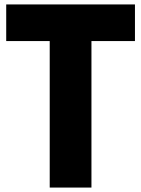

<svg xmlns="http://www.w3.org/2000/svg" viewBox="-20 -845 636 865"><path d="M8 -660V-825H588V-660H392V0H204V-660Z"/></svg>

Font: Hussar
Style: BoldWeb
Weight: 700
Foundry: Cannot Into Space Fonts
Version: Version 2.00